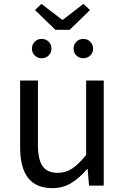

<svg xmlns="http://www.w3.org/2000/svg" viewBox="-20 -959 647 992"><path d="M84 -199V-543H176V-210Q176 -135 200 -100.5Q224 -66 278 -66Q319 -66 352 -87.5Q385 -109 425 -158V-543H516V0H440L433 -85H430Q388 -37 346 -12Q304 13 251 13Q166 13 125 -40Q84 -93 84 -199ZM161 -907 194 -939 301 -857H305L411 -939L445 -907L340 -805H266ZM145 -707Q145 -729 159.5 -743.5Q174 -758 195 -758Q217 -758 231.5 -743.5Q246 -729 246 -707Q246 -687 231.5 -672.5Q217 -658 195 -658Q174 -658 159.5 -672.5Q145 -687 145 -707ZM360 -707Q360 -729 374.5 -743.5Q389 -758 410 -758Q432 -758 446.5 -743.5Q461 -729 461 -707Q461 -687 446.5 -672.5Q432 -658 410 -658Q389 -658 374.5 -672.5Q360 -687 360 -707Z"/></svg>

Font: Merged Yaku Han JP
Style: Regular
Weight: 400
Designer: Ryoko NISHIZUKA 西塚涼子 (kana, bopomofo & ideographs); Paul D. Hunt (Latin, Greek & Cyrillic); Sandoll Communications 산돌커뮤니
Foundry: Adobe
Version: Version 2.004